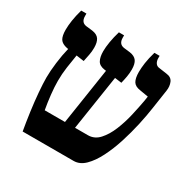

<svg xmlns="http://www.w3.org/2000/svg" viewBox="-147 -787 919 927"><g transform="rotate(30 312.5 -323.5)"><path d="M95 0Q87 -45 79.5 -99.5Q72 -154 68 -203Q64 -252 64 -283Q64 -319 70 -367Q76 -415 86 -455L79 -456Q50 -462 39.5 -478.5Q29 -495 29 -530Q29 -553 33.5 -582.5Q38 -612 48 -647H77V-634Q77 -598 107 -594L142 -590Q170 -586 181 -569.5Q192 -553 192 -523Q192 -501 188 -481.5Q184 -462 180 -442L137 -448Q131 -413 125.5 -374.5Q120 -336 120 -297Q120 -263 124.5 -222Q129 -181 136 -142H249L297 -455L289 -456Q259 -460 248.5 -479Q238 -498 238 -530Q238 -553 243 -583Q248 -613 258 -647H287V-634Q287 -598 318 -594L352 -590Q379 -586 390.5 -570Q402 -554 402 -522Q402 -502 398.5 -482Q395 -462 390 -442L352 -447L305 -142H377Q413 -142 439 -170.5Q465 -199 483 -243Q501 -287 512 -335Q523 -383 530 -422L534 -448L487 -456Q458 -460 447.5 -477.5Q437 -495 437 -530Q437 -552 441 -580.5Q445 -609 456 -647H485V-634Q485 -618 492.5 -607Q500 -596 515 -595L557 -589Q584 -586 593 -565Q602 -544 598 -518L582 -411Q576 -368 564 -313.5Q552 -259 534.5 -204Q517 -149 493.5 -102.5Q470 -56 441.5 -28Q413 0 379 0Z"/></g></svg>

Font: Noto Serif Hebrew Condensed
Style: Bold
Weight: 700
Width: 3
Designer: Monotype Design Team
Foundry: Monotype Imaging Inc.
Version: Version 2.004; ttfautohint (v1.8.4.7-5d5b)